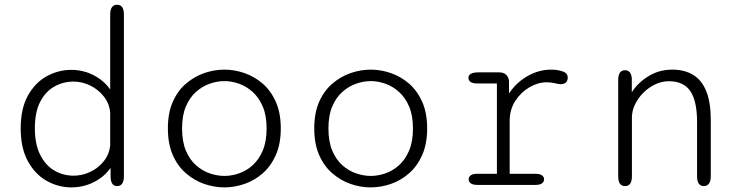

<svg xmlns="http://www.w3.org/2000/svg" viewBox="-20 -782 3135 812"><path d="M475 5Q451.5 5 448 -27L447.5 -72Q421.5 -34.5 377.2 -12Q333 10.5 281 10.5Q227 10.5 178 -16.8Q129 -44 98.2 -99.8Q67.5 -155.5 67.5 -239Q67.5 -323 98.2 -378Q129 -433 178 -459.8Q227 -486.5 281 -486.5Q332.5 -486.5 376.2 -463.8Q420 -441 446 -403.5V-720.5Q446 -741 453.5 -751.5Q461 -762 475 -762Q504 -762 504 -720.5V-36.5Q504 5 475 5ZM446 -167V-305Q443 -343.5 419.5 -373.5Q396 -403.5 361.8 -420.2Q327.5 -437 291.5 -437Q247.5 -437 210.2 -416.2Q173 -395.5 150.2 -352Q127.5 -308.5 127.5 -239Q127.5 -171.5 150.2 -126.8Q173 -82 210.2 -60.5Q247.5 -39 291.5 -39Q327.5 -39 361.5 -55Q395.5 -71 418.8 -100Q442 -129 446 -167Z M929 10.5Q886 10.5 844 -4Q802 -18.5 766.8 -48.8Q731.5 -79 710.8 -126.2Q690 -173.5 690 -239Q690 -304.5 710.8 -351.5Q731.5 -398.5 766.8 -428.5Q802 -458.5 844 -473Q886 -487.5 929 -487.5Q971.5 -487.5 1013.8 -473Q1056 -458.5 1090.8 -428.5Q1125.5 -398.5 1146.5 -351.5Q1167.5 -304.5 1167.5 -239Q1167.5 -173.5 1146.5 -126.2Q1125.5 -79 1090.8 -48.8Q1056 -18.5 1013.8 -4Q971.5 10.5 929 10.5ZM929 -38Q959.5 -38 990.8 -48.8Q1022 -59.5 1048.5 -83.2Q1075 -107 1091.2 -145.2Q1107.5 -183.5 1107.5 -239Q1107.5 -293.5 1091.2 -331.5Q1075 -369.5 1048.5 -393.2Q1022 -417 990.8 -428Q959.5 -439 929 -439Q898.5 -439 867 -428Q835.5 -417 808.8 -393.2Q782 -369.5 766 -331.5Q750 -293.5 750 -239Q750 -183.5 766 -145.2Q782 -107 808.8 -83.2Q835.5 -59.5 867 -48.8Q898.5 -38 929 -38Z M1548 10.5Q1505 10.5 1463 -4Q1421 -18.5 1385.8 -48.8Q1350.5 -79 1329.8 -126.2Q1309 -173.5 1309 -239Q1309 -304.5 1329.8 -351.5Q1350.5 -398.5 1385.8 -428.5Q1421 -458.5 1463 -473Q1505 -487.5 1548 -487.5Q1590.5 -487.5 1632.8 -473Q1675 -458.5 1709.8 -428.5Q1744.5 -398.5 1765.5 -351.5Q1786.5 -304.5 1786.5 -239Q1786.5 -173.5 1765.5 -126.2Q1744.5 -79 1709.8 -48.8Q1675 -18.5 1632.8 -4Q1590.5 10.5 1548 10.5ZM1548 -38Q1578.5 -38 1609.8 -48.8Q1641 -59.5 1667.5 -83.2Q1694 -107 1710.2 -145.2Q1726.5 -183.5 1726.5 -239Q1726.5 -293.5 1710.2 -331.5Q1694 -369.5 1667.5 -393.2Q1641 -417 1609.8 -428Q1578.5 -439 1548 -439Q1517.5 -439 1486 -428Q1454.5 -417 1427.8 -393.2Q1401 -369.5 1385 -331.5Q1369 -293.5 1369 -239Q1369 -183.5 1385 -145.2Q1401 -107 1427.8 -83.2Q1454.5 -59.5 1486 -48.8Q1517.5 -38 1548 -38Z M2135.5 -47H2244.5Q2263 -47 2272 -40.5Q2281 -34 2281 -23.5Q2281 -13 2272 -6.5Q2263 0 2244.5 0H1999Q1980 0 1971 -6.5Q1962 -13 1962 -23.5Q1962 -34 1970.8 -40.5Q1979.5 -47 1997 -47H2081.5V-429H1997Q1979.5 -429 1970.2 -435.5Q1961 -442 1961 -453Q1961 -464 1971.5 -470Q1982 -476 2002.5 -476H2091Q2108.5 -476 2119 -467.2Q2129.5 -458.5 2132.5 -442.5L2133 -386.5Q2162 -432 2210.2 -459.8Q2258.5 -487.5 2310.5 -487.5Q2337.5 -487.5 2359.2 -480.2Q2381 -473 2381 -454Q2381 -440.5 2373.2 -433.2Q2365.5 -426 2352 -426Q2345.5 -426 2339.8 -427.2Q2334 -428.5 2327 -430Q2318.5 -432 2309.5 -433Q2300.5 -434 2292 -434Q2255.5 -434 2219.2 -413Q2183 -392 2159.2 -355.2Q2135.5 -318.5 2135.5 -270.5Z M2957 5Q2928 5 2928 -36.5V-266.5Q2928 -354 2899.8 -396.2Q2871.5 -438.5 2808.5 -438.5Q2779 -438.5 2751 -425.2Q2723 -412 2701 -390Q2679 -368 2665.8 -340.8Q2652.5 -313.5 2652.5 -285.5V-36.5Q2652.5 5 2623.5 5Q2594.5 5 2594.5 -36.5V-443.5Q2594.5 -485 2623.5 -485Q2649 -485 2652 -450.5V-392Q2678 -432.5 2722.8 -460Q2767.5 -487.5 2823 -487.5Q2875.5 -487.5 2912 -465Q2948.5 -442.5 2967.2 -395.5Q2986 -348.5 2986 -275V-36.5Q2986 -16.5 2978.5 -5.8Q2971 5 2957 5Z"/></svg>

Font: Sono Monospace Light
Style: Regular
Weight: 300
Version: Version 2.112